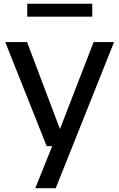

<svg xmlns="http://www.w3.org/2000/svg" viewBox="-20 -764 624 1004"><path d="M469.5 -544H576.5L271.5 220H164.5L253 0H224L7.5 -544H121.5L293.5 -89ZM122.5 -677V-744.5H462.5V-677Z"/></svg>

Font: Encode Sans Semi Expanded Medium
Style: Regular
Weight: 500
Width: 6
Designer: Multiple Designers
Foundry: Impallari Type
Version: Version 2.000